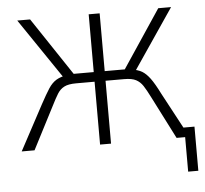

<svg xmlns="http://www.w3.org/2000/svg" viewBox="-47 -537 762 715"><g transform="rotate(-5 334.0 -179.0)"><path d="M628 129V0H600V-36H666V129ZM17 0 107 -168Q127 -205 140 -225Q153 -245 169.5 -255Q186 -265 213 -269L197 -260L43 -487H91L235 -271H310V-487H351V-271H426L570 -487H618L464 -260L448 -269Q475 -265 490 -256Q505 -247 519.5 -227.5Q534 -208 554 -168L644 0H596L515 -159Q501 -187 490.5 -203Q480 -219 464.5 -227Q449 -235 421 -235H351V0H310V-235H241Q212 -235 196.5 -227Q181 -219 171 -203Q161 -187 147 -159L65 0Z"/></g></svg>

Font: Nunito Sans 10pt Condensed ExtraLight
Style: Regular
Weight: 250
Width: 3
Designer: Vernon Adams
Foundry: Vernon Adams
Version: Version 3.101;gftools[0.9.27]